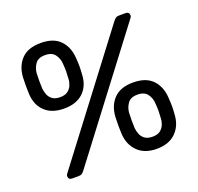

<svg xmlns="http://www.w3.org/2000/svg" viewBox="-124 -839 1010 980"><g transform="rotate(-20 380.5 -349.5)"><path d="M109.1 0Q88.4 0 88.4 -20Q88.4 -26 92.4 -31L585.6 -681Q592.6 -690 599.2 -695Q605.9 -700 619.1 -700H652.4Q673.2 -700 673.2 -680Q673.2 -674 669.2 -669L176 -19Q169 -10 162.7 -5Q156.4 0 142.4 0ZM567.4 5.8Q501.5 5.8 464.1 -31.3Q426.7 -68.4 423.3 -128.4Q422.1 -154.4 422.2 -172.7Q422.3 -190.9 423.3 -218.9Q426.5 -279.1 462.1 -316.7Q497.7 -354.2 567.4 -354.2Q637.4 -354.2 672.9 -316.7Q708.4 -279.1 711.6 -218.9Q713.6 -190.9 713.6 -172.7Q713.6 -154.4 711.6 -128.4Q708.4 -68.4 670.9 -31.3Q633.4 5.8 567.4 5.8ZM567.4 -59.9Q593.5 -59.9 608.7 -70.8Q623.8 -81.7 630.9 -98.5Q637.9 -115.2 638.7 -132.2Q640.7 -158.7 640.7 -174.6Q640.7 -190.5 638.7 -215.2Q637.7 -242 621.7 -265.1Q605.6 -288.3 567.4 -288.3Q529.2 -288.3 513.6 -265.1Q497.9 -242 496.1 -215.2Q495.1 -190.5 495.1 -174.6Q495.1 -158.7 496.1 -132.2Q497.9 -115.2 504.5 -98.5Q511.1 -81.7 526.3 -70.8Q541.6 -59.9 567.4 -59.9ZM193.3 -349.1Q127.3 -349.1 89.9 -384.2Q52.5 -419.3 49.1 -479.3Q47.9 -505.3 48 -523.5Q48.1 -541.7 49.1 -569.7Q52.3 -629.9 87.9 -667.5Q123.5 -705 193.3 -705Q263.2 -705 298.7 -667.5Q334.2 -629.9 337.4 -569.7Q339.4 -541.7 339.4 -523.5Q339.4 -505.3 337.4 -479.3Q334.2 -419.3 296.7 -384.2Q259.2 -349.1 193.3 -349.1ZM193.3 -410.7Q219.3 -410.7 234.5 -421.7Q249.6 -432.6 256.7 -449.3Q263.8 -466.1 264.6 -483Q266.6 -509.5 266.6 -525.4Q266.6 -541.3 264.6 -566Q263.6 -592.8 247.5 -615.9Q231.4 -639.1 193.3 -639.1Q155.1 -639.1 139.4 -615.9Q123.7 -592.8 121.9 -566Q120.9 -541.3 120.9 -525.4Q120.9 -509.5 121.9 -483Q123.7 -466.1 130.3 -449.3Q136.9 -432.6 152.1 -421.7Q167.4 -410.7 193.3 -410.7Z"/></g></svg>

Font: Rubik Light
Style: Regular
Weight: 300
Designer: Hubert and Fischer
Foundry: Hubert and Fischer
Version: Version 2.300;gftools[0.9.30]